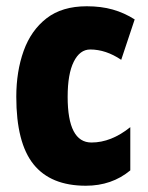

<svg xmlns="http://www.w3.org/2000/svg" viewBox="-20 -583 473 613"><path d="M254 10Q142 10 87 -58.5Q32 -127 32 -274Q32 -355 55.5 -420.5Q79 -486 128.5 -524.5Q178 -563 257 -563Q303 -563 340 -552.5Q377 -542 410 -521L367 -392Q318 -425 268 -425Q235 -425 215.5 -386Q196 -347 196 -274Q196 -128 272 -128Q335 -128 396 -177V-39Q337 10 254 10Z"/></svg>

Font: Noto Sans Gurmukhi ExtraCondensed Black
Style: Regular
Weight: 900
Width: 2
Designer: Jelle Bosma - Monotype Design Team
Foundry: Monotype Imaging Inc.
Version: Version 2.004; ttfautohint (v1.8.4.7-5d5b)